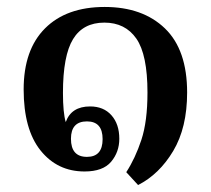

<svg xmlns="http://www.w3.org/2000/svg" viewBox="-20 -487 606 552"><path d="M518 -221Q518 -344 454 -405.5Q390 -467 281 -467Q171 -467 109.5 -405.5Q48 -344 48 -230Q48 -115 96.5 -54.5Q145 6 223 6Q276 6 299.5 -22Q323 -50 323 -88Q323 -130 300.5 -155.5Q278 -181 239 -181Q185 -181 169 -136Q161 -163 161 -220Q161 -327 190 -374.5Q219 -422 280 -422Q340 -422 372 -376Q404 -330 404 -221Q404 -138 386.5 -85Q369 -32 343 8L377 45Q438 14 478 -53Q518 -120 518 -221ZM230 -36Q184 -36 184 -88Q184 -138 230 -138Q275 -138 275 -87Q275 -36 230 -36Z"/></svg>

Font: Noto Serif Thai SemiCondensed Semi
Style: Regular
Weight: 600
Width: 4
Designer: Monotype Design Team
Foundry: Monotype Imaging Inc.
Version: Version 1.901